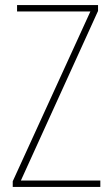

<svg xmlns="http://www.w3.org/2000/svg" viewBox="-20 -800 440 754"><path d="M374 -66V-91H62L365 -757V-780H47V-755H335L30 -88V-66Z"/></svg>

Font: Noto Sans Malayalam UI Condensed Thin
Style: Regular
Weight: 100
Width: 3
Designer: Jelle Bosma - Monotype Design Team
Foundry: Monotype Imaging Inc.
Version: Version 2.104